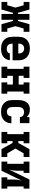

<svg xmlns="http://www.w3.org/2000/svg" viewBox="1507 -2085 586 3640"><g transform="rotate(90 1800.0 -265.0)"><path d="M17 0V-110H80L124 -265L80 -420H17V-530H161L223 -312H244V-530H356V-312H377L439 -530H583V-420H520L476 -265L520 -110H583V0H439L377 -218H356V0H244V-218H223L161 0Z M903 8Q873 8 843.5 3Q814 -2 787 -14.5Q760 -27 738 -48Q716 -69 702 -95Q688 -121 682.5 -150.5Q677 -180 677 -210V-320Q677 -350 682.5 -379Q688 -408 701.5 -434.5Q715 -461 736.5 -481.5Q758 -502 785 -515Q812 -528 841 -533Q870 -538 900 -538Q930 -538 959 -533Q988 -528 1015 -515Q1042 -502 1063.5 -481.5Q1085 -461 1098.5 -434.5Q1112 -408 1117.5 -379Q1123 -350 1123 -320V-211H806V-210Q806 -189 811 -168.5Q816 -148 829 -131.5Q842 -115 862 -107.5Q882 -100 903 -100Q918 -100 932.5 -102.5Q947 -105 960 -112Q973 -119 982 -131.5Q991 -144 992 -159H1121Q1119 -134 1110 -109.5Q1101 -85 1085.5 -65Q1070 -45 1048.5 -30.5Q1027 -16 1003 -7Q979 2 953.5 5Q928 8 903 8ZM806 -319H994V-320Q994 -341 989.5 -361Q985 -381 972.5 -397.5Q960 -414 940.5 -422Q921 -430 900 -430Q879 -430 859.5 -422Q840 -414 827.5 -397.5Q815 -381 810.5 -361Q806 -341 806 -320Z M1244 0V-110H1285V-420H1244V-530H1458V-420H1417V-326H1583V-420H1542V-530H1756V-420H1715V-110H1756V0H1542V-110H1583V-216H1417V-110H1458V0Z M2098 8Q2068 8 2039 3Q2010 -2 1983.5 -15Q1957 -28 1935.5 -49Q1914 -70 1900.5 -96Q1887 -122 1882 -151.5Q1877 -181 1877 -210V-320Q1877 -347 1880.5 -373.5Q1884 -400 1893 -425Q1902 -450 1917.5 -472.5Q1933 -495 1955 -510.5Q1977 -526 2003 -532Q2029 -538 2056 -538Q2076 -538 2096 -535Q2116 -532 2135 -524.5Q2154 -517 2170.5 -505Q2187 -493 2199 -478V-530H2315V-349H2199Q2199 -367 2191.5 -383.5Q2184 -400 2169.5 -410Q2155 -420 2138 -424Q2121 -428 2103 -428Q2083 -428 2063 -420.5Q2043 -413 2030.5 -397Q2018 -381 2013.5 -360.5Q2009 -340 2009 -320V-210Q2009 -190 2013 -170.5Q2017 -151 2029 -135Q2041 -119 2059.5 -110.5Q2078 -102 2098 -102Q2115 -102 2132 -107.5Q2149 -113 2161 -125Q2173 -137 2179 -154Q2185 -171 2185 -188Q2185 -188 2185 -188Q2185 -188 2185 -188H2317Q2317 -188 2317 -188Q2317 -188 2317 -188Q2317 -160 2310 -133Q2303 -106 2288.5 -82.5Q2274 -59 2252.5 -41Q2231 -23 2205.5 -11.5Q2180 0 2152.5 4Q2125 8 2098 8Z M2481 0V-110H2523V-420H2481V-530H2696V-420H2655V-320H2691L2807 -530H2956V-420H2887L2796 -265L2887 -110H2956V0H2807L2691 -210H2655V-110H2696V0Z M3044 0V-110H3085V-420H3044V-530H3258V-420H3217V-318Q3217 -296 3216 -274Q3215 -252 3212 -230Q3209 -208 3204 -186.5Q3199 -165 3194 -143L3383 -530H3556V-420H3515V-110H3556V0H3342V-110H3383V-212Q3383 -234 3384 -256Q3385 -278 3388 -300Q3391 -322 3396 -343.5Q3401 -365 3406 -387L3217 0Z"/></g></svg>

Font: Iosevka Curly Slab XBdEx
Style: Regular
Weight: 800
Width: 7
Monospace: yes
Designer: Belleve Invis
Foundry: Belleve Invis
Version: Version 11.0.0; ttfautohint (v1.8.3)